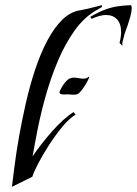

<svg xmlns="http://www.w3.org/2000/svg" viewBox="-20 -712 529 742"><path d="M26 10Q30 -22 36.5 -73Q43 -124 54 -186Q65 -248 80 -314Q95 -380 115.5 -442Q136 -504 162.5 -554.5Q189 -605 221.5 -636.5Q254 -668 294 -673Q301 -674 320 -678.5Q339 -683 356 -687.5Q373 -692 373 -692L374 -685L350 -671Q304 -644 268 -593.5Q232 -543 205 -479.5Q178 -416 158.5 -348Q139 -280 126.5 -217.5Q114 -155 106 -108Q138 -155 180.5 -203.5Q223 -252 264 -279L272 -269Q247 -254 220 -221Q193 -188 168.5 -150Q144 -112 127 -79Q110 -46 105 -29ZM453 -535 442 -546Q448 -570 448 -588Q448 -620 432.5 -637Q417 -654 390 -654Q366 -654 334 -639L329 -647Q362 -666 386.5 -675Q411 -684 434 -687.5Q457 -691 485 -692L488 -689Q489 -687 489 -680Q489 -667 484 -649Q479 -631 473 -613Q469 -602 465 -591.5Q461 -581 459 -571Q456 -561 454 -552.5Q452 -544 453 -535ZM263 -346Q256 -346 248.5 -347Q241 -348 233 -347H225Q205 -347 212 -362Q222 -383 235 -397.5Q248 -412 264 -412Q275 -412 284 -410Q293 -408 301 -408Q316 -408 320 -414Q324 -417 324 -413Q324 -409 316 -394.5Q308 -380 298 -366.5Q288 -353 281 -349Q277 -347 272.5 -346.5Q268 -346 263 -346Z"/></svg>

Font: Kings
Style: Regular
Weight: 400
Designer: Robert E. Leuschke
Foundry: Robert E. Leuschke
Version: Version 1.010; ttfautohint (v1.8.3)